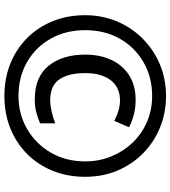

<svg xmlns="http://www.w3.org/2000/svg" viewBox="29 -793 774 872"><g transform="rotate(90 416.0 -357.0)"><path d="M416 10Q336 10 269 -17Q202 -44 152.5 -93.5Q103 -143 76 -210Q49 -277 49 -357Q49 -433 76.5 -499.5Q104 -566 154 -616.5Q204 -667 271 -695.5Q338 -724 416 -724Q492 -724 558.5 -697Q625 -670 675.5 -620.5Q726 -571 754.5 -504Q783 -437 783 -357Q783 -277 756 -210Q729 -143 679.5 -93.5Q630 -44 563 -17Q496 10 416 10ZM416 -54Q498 -54 565.5 -93Q633 -132 673 -200.5Q713 -269 713 -357Q713 -420 690.5 -475Q668 -530 628 -572Q588 -614 533.5 -637.5Q479 -661 416 -661Q331 -661 263 -622Q195 -583 156 -514.5Q117 -446 117 -357Q117 -269 155.5 -200.5Q194 -132 261.5 -93Q329 -54 416 -54ZM431 -128Q329 -128 278.5 -191Q228 -254 228 -357Q228 -424 252 -475.5Q276 -527 322 -556.5Q368 -586 435 -586Q500 -586 558 -556L529 -489Q479 -515 436 -515Q377 -515 344.5 -473Q312 -431 312 -357Q312 -281 340.5 -239.5Q369 -198 435 -198Q458 -198 486.5 -204.5Q515 -211 540 -221V-152Q516 -142 491 -135Q466 -128 431 -128Z"/></g></svg>

Font: Noto Sans Gujarati UI
Style: Bold
Weight: 700
Designer: Jelle Bosma - Monotype Design Team, Universal Thirst
Foundry: Monotype Imaging Inc.
Version: Version 2.106; ttfautohint (v1.8.4.7-5d5b)